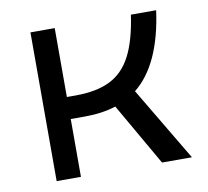

<svg xmlns="http://www.w3.org/2000/svg" viewBox="-64 -588 713 658"><g transform="rotate(-10 293.0 -259.0)"><path d="M82 0V-517.6H166.5V-277.8H196.8Q270.5 -277.8 317.6 -301.3Q364.7 -324.7 391.8 -377.2Q418.9 -429.7 431.6 -517.6H519.5Q494.1 -332 399.9 -256.8L552.7 0H448.7L324.2 -216.8Q276.4 -201.2 216.3 -201.2H166.5V0Z"/></g></svg>

Font: Cascadia Code NF SemiLight
Style: Regular
Weight: 350
Monospace: yes
Designer: Aaron Bell
Foundry: Saja Typeworks
Version: Version 2404.023; ttfautohint (v1.8.4)